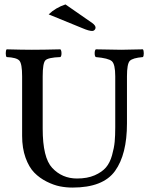

<svg xmlns="http://www.w3.org/2000/svg" viewBox="-20 -838 680 868"><path d="M173 -493V-256Q173 -125 216 -79Q261 -31 328 -31Q375 -31 408 -45.5Q441 -60 459 -81Q477 -102 486.5 -136Q496 -170 498.5 -197.5Q501 -225 501 -263V-493Q501 -548 485.5 -561.5Q470 -575 413 -580Q408 -584 408 -597Q408 -610 413 -615Q501 -613 528 -613Q554 -613 626 -615Q630 -610 630 -597Q630 -584 626 -580Q579 -576 566.5 -562.5Q554 -549 554 -493V-280Q554 -140 500 -65Q446 10 308 10Q279 10 251 4.5Q223 -1 191 -17Q159 -33 135 -57.5Q111 -82 95.5 -125Q80 -168 80 -224V-493Q80 -550 67.5 -564Q55 -578 10 -580Q6 -584 6 -597Q6 -610 10 -615Q83 -613 124 -613Q173 -613 253 -615Q258 -610 258 -597Q258 -584 253 -580Q197 -578 185 -565Q173 -552 173 -493ZM276 -818 397 -734Q412 -723 412 -713Q412 -707 407.5 -702.5Q403 -698 397 -698Q382 -698 354 -710L200 -773Q231 -803 276 -818Z"/></svg>

Font: Linux Libertine Mono O
Style: Mono
Weight: 400
Designer: Philipp H. Poll
Foundry: Philipp H. Poll
Version: Version 5.1.7